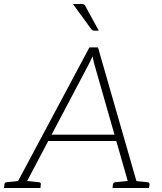

<svg xmlns="http://www.w3.org/2000/svg" viewBox="-35 -944 814 964"><path d="M37 0 414 -706H457L660 0H627Q621 0 617 -3.5Q613 -7 613 -12L438 -624Q436 -632 433.5 -642.5Q431 -653 430 -662Q426 -653 421 -642Q416 -631 412 -624L89 -12Q87 -7 82 -3.5Q77 0 70 0ZM69 0 72 -30H100L97 0ZM197 -236 212 -268H552L560 -236ZM601 0 604 -30H632L629 0ZM-15 0 -13 -18Q-13 -23 -9.5 -26Q-6 -29 -2 -29L75 -37L76 0ZM76 0 85 -37 161 -29Q165 -29 168 -26Q171 -23 170 -18L168 0ZM530 0 532 -18Q533 -23 536 -26Q539 -29 544 -29L621 -37V0ZM622 0 631 -37 706 -29Q711 -29 713.5 -26Q716 -23 716 -18L713 0ZM331 -924H371Q383 -924 388 -921Q393 -918 396 -909L461 -790H438Q433 -790 429.5 -792Q426 -794 423 -798Z"/></svg>

Font: Aleo ExtraLight
Style: Italic
Weight: 250
Italic angle: -7°
Designer: Alessio Laiso
Foundry: Alessio Laiso
Version: Version 2.001;gftools[0.9.29]